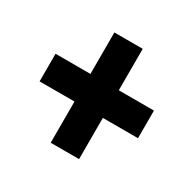

<svg xmlns="http://www.w3.org/2000/svg" viewBox="-109 -666 693 686"><g transform="rotate(30 237.0 -323.5)"><path d="M178 -266V-96H295V-266H440V-380H295V-551H178V-380H34V-266Z"/></g></svg>

Font: Noto Sans Devanagari UI ExtraCondensed ExtraBold
Style: Regular
Weight: 800
Width: 2
Designer: Jelle Bosma - Monotype Design Team
Foundry: Monotype Imaging Inc.
Version: Version 2.003